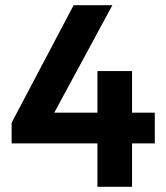

<svg xmlns="http://www.w3.org/2000/svg" viewBox="-20 -723 644 743"><path d="M25 -168V-248L265 -703H415L190 -287H357V-448H491V-287H579V-168H491V0H357V-168Z"/></svg>

Font: Outfit Semi Bold
Style: Regular
Weight: 600
Designer: Rodrigo Fuenzalida
Foundry: fragTYPE
Version: Version 1.000